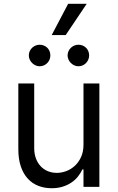

<svg xmlns="http://www.w3.org/2000/svg" viewBox="-20 -986 621 1013"><path d="M420.5 -545.5H504.3V0H420.5V-92.3H414.8Q405.2 -71.7 390.3 -53.4Q375.4 -35.2 355.1 -21.8Q334.9 -8.5 309.3 -0.7Q283.7 7.1 252.8 7.1Q214.5 7.1 182.2 -5.5Q149.9 -18.1 126.4 -43.7Q103 -69.2 89.8 -108Q76.7 -146.7 76.7 -198.9V-545.5H160.5V-204.5Q160.5 -174.7 169.4 -150.6Q178.3 -126.4 194.1 -109.4Q209.9 -92.3 231.9 -83.1Q253.9 -73.9 279.8 -73.9Q303.3 -73.9 328.1 -82.7Q353 -91.6 373.6 -110.1Q394.2 -128.6 407.3 -156.6Q420.5 -184.7 420.5 -223ZM339.5 -965.9H437.5L326.7 -801.1H252.8ZM188.9 -636.4Q177.9 -636.4 167.6 -641Q157.3 -645.6 149.3 -653.6Q141.3 -661.6 136.7 -671.9Q132.1 -682.2 132.1 -693.2Q132.1 -705.6 136.7 -715.9Q141.3 -726.2 149.3 -733.8Q157.3 -741.5 167.6 -745.7Q177.9 -750 188.9 -750Q201.3 -750 211.6 -745.7Q221.9 -741.5 229.6 -733.8Q237.2 -726.2 241.5 -715.9Q245.7 -705.6 245.7 -693.2Q245.7 -682.2 241.5 -671.9Q237.2 -661.6 229.6 -653.6Q221.9 -645.6 211.6 -641Q201.3 -636.4 188.9 -636.4ZM393.5 -636.4Q382.5 -636.4 372.2 -641Q361.9 -645.6 353.9 -653.6Q345.9 -661.6 341.3 -671.9Q336.6 -682.2 336.6 -693.2Q336.6 -705.6 341.3 -715.9Q345.9 -726.2 353.9 -733.8Q361.9 -741.5 372.2 -745.7Q382.5 -750 393.5 -750Q405.9 -750 416.2 -745.7Q426.5 -741.5 434.1 -733.8Q441.8 -726.2 446 -715.9Q450.3 -705.6 450.3 -693.2Q450.3 -682.2 446 -671.9Q441.8 -661.6 434.1 -653.6Q426.5 -645.6 416.2 -641Q405.9 -636.4 393.5 -636.4Z"/></svg>

Font: Fast_Sans-Dotted
Style: Regular
Weight: 400
Version: Version 3.018